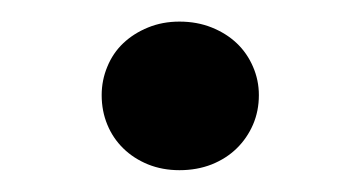

<svg xmlns="http://www.w3.org/2000/svg" viewBox="-20 -137 330 176"><path d="M144.5 -117.2Q160.6 -117.2 174.1 -111.8Q187.5 -106.4 197 -97.4Q206.5 -88.4 211.9 -75.9Q217.3 -63.5 217.3 -49.8Q217.3 -35.2 211.9 -22.7Q206.5 -10.3 197 -1Q187.5 8.3 174.1 13.7Q160.6 19 144.5 19Q128.9 19 115.7 13.7Q102.5 8.3 93 -1Q83.5 -10.3 78.4 -22.7Q73.2 -35.2 73.2 -49.8Q73.2 -63.5 78.4 -75.9Q83.5 -88.4 93 -97.4Q102.5 -106.4 115.7 -111.8Q128.9 -117.2 144.5 -117.2Z"/></svg>

Font: Artifika
Style: Medium
Weight: 500
Designer: Yulya Zhdanova | Cyreal.org
Foundry: Yulya Zhdanova | Cyreal
Version: Version 1.000